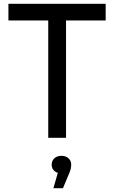

<svg xmlns="http://www.w3.org/2000/svg" viewBox="-20 -720 596 1003"><path d="M232 -613V0H325V-613H532V-700H24V-613ZM338 107C328.7 98.3 316.3 94 301 94C285.7 94 273.3 98.3 264 107C254.7 115.7 250 126.7 250 140C250 150.7 252.8 159.7 258.5 167C264.2 174.3 272 179.7 282 183L259 263H309L339 191C347.7 173 352 156 352 140C352 126.7 347.3 115.7 338 107Z"/></svg>

Font: Rookery
Style: Regular
Weight: 400
Designer: Ryan Kimball / Julieta Ulanovsky
Foundry: Motorola Mobility LLC.
Version: Version 1.0